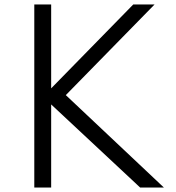

<svg xmlns="http://www.w3.org/2000/svg" viewBox="-20 -845 794 865"><path d="M210.5 0V-374.5L611.5 0H718.5L276.5 -416.5L676.5 -825H580.5L210.5 -447V-825H134.5V0Z"/></svg>

Font: Spartan
Style: Regular
Weight: 400
Designer: Matt Bailey, Mirko Velimirovic
Foundry: Matt Bailey
Version: Version 1.003